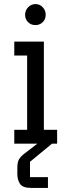

<svg xmlns="http://www.w3.org/2000/svg" viewBox="-20 -704 340 941"><path d="M195 -68H260V0H50V-68H113V-432H50V-500H195ZM154 -684Q175 -684 189.5 -668.5Q204 -653 204 -631.5Q204 -610 189.5 -595.5Q175 -581 153.5 -581Q132 -581 117.5 -595.5Q103 -610 103 -631.5Q103 -653 118 -668.5Q133 -684 154 -684ZM235 0 127 89V164H215V217H133Q91 217 78 197Q65 177 65 149V118Q65 89 74 75.5Q83 62 93.5 53.5Q104 45 119 34L163 0Z"/></svg>

Font: Kelly Slab
Style: Regular
Weight: 400
Designer: Denis Masharov
Foundry: Denis Masharov
Version: Version 1.001